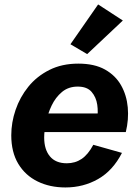

<svg xmlns="http://www.w3.org/2000/svg" viewBox="-20 -824 622 857"><path d="M272 12.7Q202.1 12.7 147.5 -14.2Q92.8 -41 61.5 -93Q30.3 -145 30.3 -220.2Q30.3 -277.3 49.6 -333.7Q68.8 -390.1 106.4 -436.8Q144 -483.4 200.2 -511.7Q256.3 -540 329.6 -540Q401.4 -540 448.5 -513.7Q495.6 -487.3 520.5 -443.1Q545.4 -398.9 550.3 -344.7Q555.2 -290.5 541.5 -234.4H124L141.1 -317.4H433.1L413.1 -292Q418.9 -322.8 414.1 -356.4Q409.2 -390.1 388.9 -413.8Q368.7 -437.5 326.7 -437.5Q285.6 -437.5 256.8 -413.6Q228 -389.6 210.4 -352.8Q192.9 -315.9 185.1 -277.3Q177.2 -238.8 177.2 -210.4Q177.2 -156.7 202.9 -126Q228.5 -95.2 278.3 -95.2Q315.4 -95.2 344.2 -114.5Q373 -133.8 396.5 -177.7L524.4 -141.6Q483.9 -62.5 418 -24.9Q352.1 12.7 272 12.7ZM369.1 -582.5 294.4 -626.5 418 -804.2 528.3 -732.4Z"/></svg>

Font: Schibsted Grotesk
Style: Bold Italic
Weight: 700
Italic angle: -12°
Designer: Bakken & Baeck AS, Henrik Kongsvoll
Foundry: Schibsted ASA
Version: Version 1.100;gftools[0.9.25]